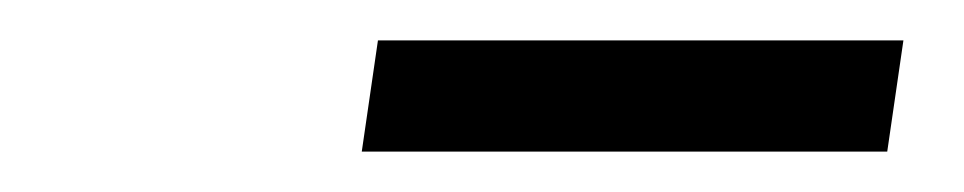

<svg xmlns="http://www.w3.org/2000/svg" viewBox="-20 -735 477 95"><path d="M159 -660 167 -715H427L419 -660Z"/></svg>

Font: Plus Jakarta Sans Light
Style: Italic
Weight: 300
Italic angle: -8°
Designer: Gumpita Rahayu
Foundry: Tokotype
Version: Version 2.071; ttfautohint (v1.8.4.7-5d5b);gftools[0.9.29]